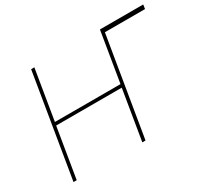

<svg xmlns="http://www.w3.org/2000/svg" viewBox="-143 -951 1267 1174"><g transform="rotate(-30 490.0 -363.5)"><path d="M980.1 -727.3 975.9 -697.4H692.5L576.7 0H554L612.2 -352.3H149.1L90.9 0H68.2L188.9 -727.3H211.6L153.4 -375H616.5L674.7 -727.3Z"/></g></svg>

Font: Inter Thin  BETA
Style: Italic
Weight: 100
Italic angle: -9.39999°
Designer: Rasmus Andersson
Foundry: rsms
Version: Version 3.011;git-f93a4a705